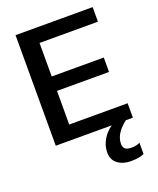

<svg xmlns="http://www.w3.org/2000/svg" viewBox="-157 -738 864 1051"><g transform="rotate(-20 275.0 -212.0)"><path d="M512.2 -559.1H171.9V-363.8H475.1V-279.8H171.9V-84H512.2V0H471.2Q401.9 53.7 401.9 111.8Q401.9 133.8 413.8 142.8Q425.8 151.9 449.2 151.9Q480 151.9 499 141.1V207Q470.2 220.2 421.9 220.2Q376 220.2 345.5 197.5Q314.9 174.8 314.9 130.9Q314.9 93.3 335 58.3Q355 23.4 389.2 0H63V-644H512.2Z"/></g></svg>

Font: Kanit
Style: Regular
Weight: 400
Designer: Katatrad Team
Foundry: CadsonDemak
Version: Version 1.000;PS 001.000;hotconv 1.0.88;makeotf.lib2.5.64775